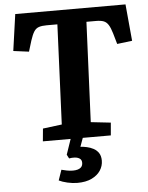

<svg xmlns="http://www.w3.org/2000/svg" viewBox="-61 -750 803 1040"><g transform="rotate(-5 340.0 -229.5)"><path d="M317.5 240.5Q291.5 240.5 263.5 234Q235.5 227.5 217.5 218.5L237 162Q250 165.5 266 168.7Q282 172 299 172Q314 172 326 168.5Q338 165 345.3 156.5Q352.5 148 352.5 134Q352.5 118 341.5 110.8Q330.5 103.5 315 102.5Q299.5 101.5 284 104.5L273 83.5L301.5 0H150.5L157 -69L260.5 -82L284 -624.5H225Q200 -624.5 183.8 -619.2Q167.5 -614 157 -598Q146.5 -582 136 -549.5L118 -490.5L33.5 -501.5L61.5 -700H661L679.5 -500.5L597.5 -490.5L580.5 -549.5Q571.5 -580 561.3 -596.2Q551 -612.5 535.8 -618.5Q520.5 -624.5 495 -624.5H442L418 -81L526 -69L520 0H367.5L350.5 47Q366.5 48 385.3 52Q404 56 421 65Q438 74 448.8 90.2Q459.5 106.5 459.5 131.5Q459.5 160.5 443.3 185.3Q427 210 395.5 225.3Q364 240.5 317.5 240.5Z"/></g></svg>

Font: Literata
Style: Italic
Weight: 400
Italic angle: -2°
Designer: Latin by Veronika Burian and Jose Scaglione. Greek by Irene Vlachou. Cyrillic by Vera Evstafieva
Foundry: TypeTogether
Version: Version 3.103;gftools[0.9.29]